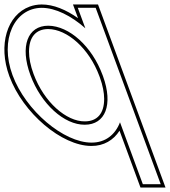

<svg xmlns="http://www.w3.org/2000/svg" viewBox="-143 -618 761 859"><path d="M-87 -282C-145.6 -441 -78.5 -582 43.5 -583C105.2 -583 176.1 -547.1 238.8 -491.5L219.8 -543L205 -583H285L299.8 -543L394.6 -285.7L396 -282L561.2 166L576 206H496L481.2 166L393.9 -70.9C372.5 -15.1 328.2 20.5 265.9 20C142.6 20 -28 -122 -87 -282ZM-7 -282C40.9 -152 144.9 -59 236.4 -60C327.9 -60 364.3 -148.8 317.8 -277.3L316 -282C268.4 -411 166.9 -502 73 -503C-19.6 -503 -54.6 -411 -7 -282ZM-101.1 -276.8C-40.4 -112.3 133.2 35 265.8 35C321.4 35.4 365 8.8 391.8 -33.2L485.5 221H597.5L295.5 -598H183.5L206.1 -536.7C152.5 -574.7 96.6 -598 43.4 -598C24.3 -597.8 6.5 -594.6 -10.1 -588.6C-111.3 -551.6 -152.9 -417.4 -101.1 -276.8ZM7.1 -287.2C-6.8 -324.7 -13.2 -358.6 -13.2 -387C-13.3 -452.4 17.7 -488 72.9 -488C157.3 -487.1 255.6 -402.4 301.9 -276.8L303.6 -272.2C316.8 -235.8 322.9 -203.2 323 -175.7C323.2 -110.2 292 -75 236.3 -75C154.5 -74.1 53.8 -160.4 7.1 -287.2Z"/></svg>

Font: Nordica Plus
Style: NordicaClassicLightConOpOblOl
Weight: 300
Version: Version 1.01